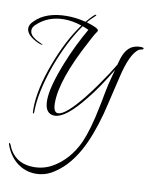

<svg xmlns="http://www.w3.org/2000/svg" viewBox="-124 -717 971 1229"><g transform="rotate(10 361.0 -102.5)"><path d="M195 432Q125 432 69 388Q44 367 25 339.5Q6 312 -6 277Q-7 276 -7 272Q-7 267 -4 267Q-2 267 3 275Q8 288 13 298.5Q18 309 23 316Q72 392 174 392Q238 392 292 362Q397 303 455 178Q473 137 490.5 77Q508 17 524 -64Q532 -100 541.5 -154Q551 -208 571 -279L580 -311Q544 -251 508.5 -198.5Q473 -146 436 -101Q320 45 249 45Q185 45 185 -44Q185 -129 251 -294Q277 -360 306.5 -420Q336 -480 367 -534Q357 -539 347 -542.5Q337 -546 327 -550Q287 -494 250.5 -422.5Q214 -351 182 -265Q117 -82 117 46Q117 55 112 55Q108 55 108 26Q108 -103 174 -277Q236 -442 318 -553Q258 -573 204 -573Q98 -573 27 -505Q8 -487 8 -468Q8 -444 30 -426Q37 -420 47.5 -413.5Q58 -407 72 -401Q95 -390 95 -388Q95 -387 93 -387Q87 -387 66 -395Q-14 -431 -14 -478Q-14 -501 10 -524Q80 -597 218 -597Q248 -597 278.5 -593Q309 -589 340 -581Q387 -637 397 -637Q401 -637 401 -634Q399 -630 397 -629Q381 -614 369 -602Q357 -590 349 -579Q428 -556 428 -539L427 -536Q425 -532 421.5 -526.5Q418 -521 413 -514Q406 -501 397.5 -486.5Q389 -472 381 -455Q237 -187 237 -36Q237 26 268 26Q316 26 423 -107Q456 -148 487.5 -192.5Q519 -237 550 -284Q565 -307 589 -347Q590 -351 591.5 -357.5Q593 -364 596 -373Q607 -414 624 -438Q641 -462 661 -472Q685 -484 715 -484Q736 -484 736 -477Q736 -473 730 -470Q726 -470 721 -468Q716 -466 708 -464Q653 -429 616 -269Q589 -154 574 -92Q559 -30 557 -22Q515 132 462 227Q393 351 293 407Q247 432 195 432Z"/></g></svg>

Font: Ruthie
Style: Regular
Weight: 400
Designer: Robert E. Leuschke
Foundry: Robert E. Leuschke
Version: Version 1.012